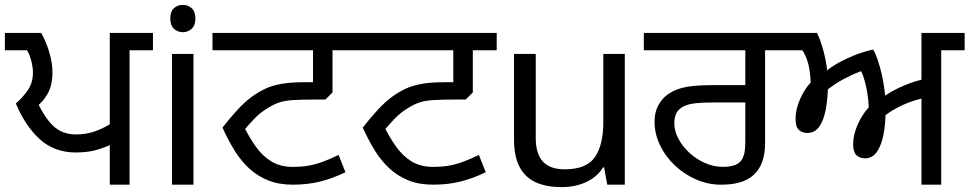

<svg xmlns="http://www.w3.org/2000/svg" viewBox="-27 -757 3974 787"><path d="M423 0V-180L429 -165Q395 -149 361 -140.5Q327 -132 284 -132Q196 -132 136 -186.5Q76 -241 38 -333Q68 -359 88 -389Q108 -419 108 -459Q108 -481 101.5 -506.5Q95 -532 84 -551H-7V-622H142Q164 -582 176 -539.5Q188 -497 188 -460Q188 -407 167.5 -371.5Q147 -336 114 -313L118 -357Q150 -282 188 -244Q226 -206 284 -206Q325 -206 359 -217.5Q393 -229 429 -251L423 -240V-622H600V-551H504V0Z M766 -536V0H678V-536ZM723 -737Q743 -737 758.5 -723.5Q774 -710 774 -681Q774 -653 758.5 -639Q743 -625 723 -625Q701 -625 686 -639Q671 -653 671 -681Q671 -710 686 -723.5Q701 -737 723 -737Z M1173 0Q1116 0 1072.5 -17.5Q1029 -35 995 -66Q961 -97 934.5 -140Q908 -183 885 -234Q917 -275 946 -306.5Q975 -338 1006 -361Q1034 -381 1062 -394Q1090 -407 1128 -413.5Q1166 -420 1221 -420H1256V-551H844V-622H1434V-551H1336V-378L1307 -349H1270Q1212 -349 1177 -347Q1142 -345 1119 -337.5Q1096 -330 1072 -315Q1040 -296 1014.5 -269.5Q989 -243 958 -204L965 -253Q991 -200 1019 -159.5Q1047 -119 1084 -96Q1121 -73 1173 -73Q1210 -73 1238 -78Q1266 -83 1295 -93.5Q1324 -104 1361 -122L1389 -51Q1335 -25 1284 -12.5Q1233 0 1173 0Z M1748 0Q1691 0 1647.5 -17.5Q1604 -35 1570 -66Q1536 -97 1509.5 -140Q1483 -183 1460 -234Q1492 -275 1521 -306.5Q1550 -338 1581 -361Q1609 -381 1637 -394Q1665 -407 1703 -413.5Q1741 -420 1796 -420H1831V-551H1419V-622H2009V-551H1911V-378L1882 -349H1845Q1787 -349 1752 -347Q1717 -345 1694 -337.5Q1671 -330 1647 -315Q1615 -296 1589.5 -269.5Q1564 -243 1533 -204L1540 -253Q1566 -200 1594 -159.5Q1622 -119 1659 -96Q1696 -73 1748 -73Q1785 -73 1813 -78Q1841 -83 1870 -93.5Q1899 -104 1936 -122L1964 -51Q1910 -25 1859 -12.5Q1808 0 1748 0Z M2534 -536V0H2462L2449 -71H2445Q2428 -43 2401 -25Q2374 -7 2342 1.5Q2310 10 2275 10Q2211 10 2167.5 -10.5Q2124 -31 2102 -74Q2080 -117 2080 -185V-536H2169V-191Q2169 -127 2198 -95Q2227 -63 2288 -63Q2377 -63 2411.5 -113Q2446 -163 2446 -257V-536Z M2929 0Q2875 0 2826 -21.5Q2777 -43 2738.5 -79.5Q2700 -116 2678 -162.5Q2656 -209 2656 -258Q2656 -294 2668.5 -319.5Q2681 -345 2701 -363Q2728 -386 2769.5 -397Q2811 -408 2891 -408H3028V-551H2612V-622H3205V-551H3109V-172Q3109 -114 3089.5 -76Q3070 -38 3030.5 -19Q2991 0 2929 0ZM2936 -73Q2959 -73 2978 -78Q2997 -83 3009 -96Q3018 -107 3023 -124.5Q3028 -142 3028 -183V-337H2901Q2839 -337 2808 -331.5Q2777 -326 2760 -311Q2747 -300 2742 -285Q2737 -270 2737 -252Q2737 -220 2754 -188Q2771 -156 2799.5 -130Q2828 -104 2863.5 -88.5Q2899 -73 2936 -73Z M3750 0V-373L3762 -356Q3727 -348 3696 -336Q3665 -324 3637.5 -308Q3610 -292 3584 -271L3603 -305Q3603 -248 3594 -203.5Q3585 -159 3566.5 -133.5Q3548 -108 3519 -108Q3498 -108 3484 -120.5Q3470 -133 3470 -166Q3470 -204 3488.5 -246Q3507 -288 3534 -317Q3533 -348 3527.5 -380Q3522 -412 3513.5 -438.5Q3505 -465 3494 -478L3526 -473Q3493 -463 3459 -447Q3425 -431 3397.5 -413Q3370 -395 3353 -379L3367 -422Q3367 -360 3358.5 -312.5Q3350 -265 3331.5 -238.5Q3313 -212 3282 -212Q3261 -212 3247.5 -224.5Q3234 -237 3234 -271Q3234 -308 3252 -349.5Q3270 -391 3296 -419Q3293 -482 3279.5 -516Q3266 -550 3255 -558L3298 -551H3171V-622H3322Q3332 -602 3341.5 -572Q3351 -542 3357.5 -509Q3364 -476 3364 -445L3351 -456Q3363 -471 3394.5 -490.5Q3426 -510 3468 -527.5Q3510 -545 3552 -554Q3562 -537 3571 -510.5Q3580 -484 3587 -453.5Q3594 -423 3598 -393Q3602 -363 3602 -339L3585 -353Q3603 -368 3630 -383Q3657 -398 3691 -411.5Q3725 -425 3762 -433L3750 -405V-622H3927V-551H3831V0Z"/></svg>

Font: gurmukhi25
Style: Book
Weight: 400
Designer: Jelle Bosma - Monotype Design Team
Foundry: Monotype Imaging Inc.
Version: Version 2.003